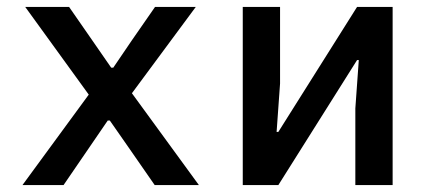

<svg xmlns="http://www.w3.org/2000/svg" viewBox="-20 -536 1240 556"><path d="M45 0 237 -262 53 -516H180L248 -418L302 -340H308L361 -418L429 -516H547L362 -266L556 0H428L351 -111L298 -187H292L240 -111L164 0Z M683 -516H791V-294L781 -154H786L1014 -516H1117V0H1009V-222L1019 -362H1014L786 0H683Z"/></svg>

Font: IBM Plex Mono Medium
Style: Regular
Weight: 500
Monospace: yes
Designer: Mike Abbink, Paul van der Laan, Pieter van Rosmalen
Foundry: Bold Monday
Version: Version 2.3